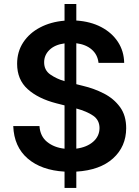

<svg xmlns="http://www.w3.org/2000/svg" viewBox="-20 -838 689 949"><path d="M299 90.9V10.3Q184.3 3.6 116.8 -54.5Q49.4 -112.6 45.5 -214.8H175.1Q178.6 -164.1 213.1 -136.4Q247.5 -108.7 299 -103V-317.1L258.5 -327.4Q168.7 -350.5 116.7 -397.5Q64.6 -444.6 64.6 -522.7Q64.6 -582.4 94.8 -628.4Q125 -674.4 177.9 -702.2Q230.8 -730.1 299 -735.8V-818.2H357.2V-736.5Q427.6 -731.9 480.3 -704.2Q533 -676.5 562.9 -630.9Q592.7 -585.2 593.8 -527.3H467Q462.4 -568.2 433.4 -593.2Q404.5 -618.3 357.2 -624.3V-421.9L389.9 -413.7Q444.6 -400.9 493.4 -375.9Q542.3 -350.9 573 -309.1Q603.7 -267.4 603.7 -204.2Q603.3 -113.6 538.9 -55.2Q474.4 3.2 357.2 10.3V90.9ZM357.2 -103.3Q409.1 -110.1 440.3 -137.3Q471.6 -164.4 471.9 -205.3Q471.6 -244.7 440.5 -266.2Q409.4 -287.6 357.2 -301.8ZM299 -436.8V-623.6Q251.4 -617.2 225 -591.8Q198.5 -566.4 198.2 -530.9Q197.8 -491.1 228.9 -469.6Q259.9 -448.2 299 -436.8Z"/></svg>

Font: Inter Zeller Semi Bold
Style: Regular
Weight: 600
Designer: Rasmus Andersson; Joe Bland
Foundry: zeller
Version: Version 3.015;git-dec3a8cb1